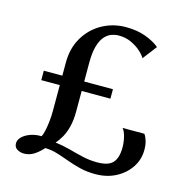

<svg xmlns="http://www.w3.org/2000/svg" viewBox="-110 -859 954 971"><g transform="rotate(15 367.0 -373.0)"><path d="M473 7Q429 7 392 -2.2Q355 -11.5 322.2 -23.5Q289.5 -35.5 258.5 -45Q227.5 -54.5 195.5 -55Q175 -31.5 150.8 -15.8Q126.5 0 97.5 0Q78.5 0 62.2 -9.8Q46 -19.5 46 -40.5Q46 -59 62.5 -74.8Q79 -90.5 105.5 -99.8Q132 -109 162 -108Q168 -118.5 173 -141Q178 -163.5 181 -191.2Q184 -219 184 -245.5V-381.5H87V-431H184V-499Q184 -575.5 218 -632.2Q252 -689 308.5 -720.2Q365 -751.5 433 -751.5Q491.5 -751.5 536.8 -734.5Q582 -717.5 609 -694.5L552.5 -621Q545 -635.5 524.5 -654.2Q504 -673 474 -687Q444 -701 409 -701Q389 -701 369.5 -694Q350 -687 334 -668.5Q318 -650 308.2 -616.2Q298.5 -582.5 298.5 -529V-431H449V-381.5H298.5V-274Q298.5 -229 290 -195.2Q281.5 -161.5 268 -137.2Q254.5 -113 238.5 -95.5Q277 -91 314.5 -80.8Q352 -70.5 389.5 -61.8Q427 -53 467 -53Q526 -53 549 -79Q572 -105 572 -159Q572 -187.5 564.8 -215.2Q557.5 -243 546.5 -254.5H660.5Q668.5 -245 675.2 -224.5Q682 -204 682 -174.5Q682 -125.5 655 -84.2Q628 -43 580.8 -18Q533.5 7 473 7Z"/></g></svg>

Font: Merriweather 60pt Medium
Style: Regular
Weight: 500
Version: Version 2.100